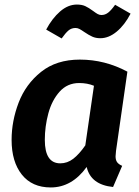

<svg xmlns="http://www.w3.org/2000/svg" viewBox="-20 -808 611 844"><path d="M540 -493 490 -145Q488 -127 488 -121Q488 -105 494.5 -95.5Q501 -86 517 -79L477 14Q379 4 361 -74Q296 16 203 16Q121 16 76 -40.5Q31 -97 31 -193Q31 -276 62 -357Q93 -438 160.5 -492Q228 -546 331 -546Q441 -546 540 -493ZM177 -193Q177 -90 245 -90Q276 -90 302 -110Q328 -130 355 -169L393 -431Q364 -443 328 -443Q276 -443 242 -405Q208 -367 192.5 -309.5Q177 -252 177 -193ZM351 -667Q338 -676 329.5 -680.5Q321 -685 312 -685Q294 -685 281 -674Q268 -663 251 -639L183 -678Q209 -727 244 -757.5Q279 -788 318 -788Q340 -788 355 -781Q370 -774 389 -760Q401 -751 409 -746.5Q417 -742 426 -742Q442 -742 455.5 -752.5Q469 -763 486 -787L554 -748Q528 -698 493 -669Q458 -640 421 -640Q401 -640 385.5 -647Q370 -654 351 -667Z"/></svg>

Font: Fira Sans SemiBold
Style: Italic
Weight: 600
Italic angle: -8°
Designer: bBox Type GmbH & Carrois Corporate GbR & Edenspiekermann AG
Foundry: bBox Type GmbH & Carrois Corporate GbR & Edenspiekermann AG
Version: Version 4.301